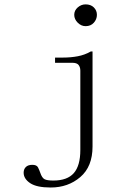

<svg xmlns="http://www.w3.org/2000/svg" viewBox="-20 -711 540 860"><path d="M394.5 -54.7Q394.5 35.2 339.8 82Q285.2 128.9 207 128.9Q144.5 128.9 115.2 109.4Q85.9 89.8 85.9 62.5Q85.9 46.9 95.7 37.1Q105.5 27.3 125 27.3Q144.5 27.3 150.4 39.1Q156.2 50.8 160.2 62.5Q168 85.9 179.7 91.8Q191.4 97.7 218.8 97.7Q281.2 97.7 310.5 64.5Q339.8 31.2 339.8 -39.1V-394.5Q339.8 -410.2 332 -419.9Q324.2 -429.7 304.7 -429.7H226.6V-453.1H261.7Q296.9 -453.1 328.1 -459Q359.4 -464.8 386.7 -480.5H394.5ZM363.3 -691.4Q386.7 -691.4 400.4 -677.7Q414.1 -664.1 414.1 -644.5Q414.1 -625 400.4 -609.4Q386.7 -593.8 363.3 -593.8Q343.8 -593.8 328.1 -609.4Q312.5 -625 312.5 -644.5Q312.5 -664.1 328.1 -677.7Q343.8 -691.4 363.3 -691.4Z"/></svg>

Font: BabelStone Khitan Small Seal
Style: Regular
Weight: 400
Designer: Andrew West
Foundry: BabelStone
Version: Version 13.000